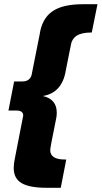

<svg xmlns="http://www.w3.org/2000/svg" viewBox="-20 -764 482 910"><path d="M268 126H199Q120.5 126 82.8 104.2Q45 82.5 45 32Q45 11 51 -16L90 -216Q90 -240 59 -240H20L47 -378H86Q127 -378 132 -420L168 -601Q178.5 -674.5 226.8 -709.2Q275 -744 373 -744H442L415 -610Q366.5 -610 343 -594.5Q319.5 -579 315 -546L292 -431Q275 -324 183 -309Q249 -294 249 -230Q249 -210 243 -186Q218 -64 218 -53Q218 -8 286.5 -8H294Z"/></svg>

Font: Argentum Sans
Style: Bold Italic
Weight: 700
Italic angle: -11°
Designer: Julieta Ulanovsky (font), Cristiano Sobral (main changes and remaster)
Foundry: Julieta Ulanovsky (font), Cristiano Sobral (main changes and remaster)
Version: Version 2.007;June 15, 2022;FontCreator 14.0.0.2814 64-bit; 